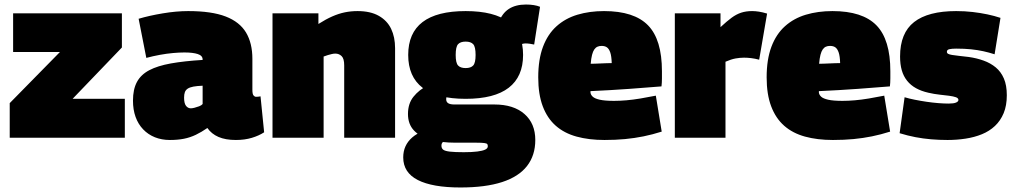

<svg xmlns="http://www.w3.org/2000/svg" viewBox="-20 -609 4483 849"><path d="M23 0V-153L245 -379H38V-550H519V-399L301 -172H532V0Z M568 -164Q568 -214 585.5 -246.5Q603 -279 640 -298.5Q677 -318 735.5 -328.5Q794 -339 876 -344V-346Q876 -363 854.5 -370Q833 -377 795 -377Q773 -377 745 -374.5Q717 -372 687 -366.5Q657 -361 627 -353L593 -526Q640 -540 700 -550Q760 -560 812 -560Q916 -560 978 -536Q1040 -512 1068 -465Q1096 -418 1096 -349V-212Q1096 -193 1101 -187Q1106 -181 1112 -181Q1117 -181 1122.5 -181.5Q1128 -182 1132 -183L1148 -24Q1125 -9 1093.5 0.5Q1062 10 1023 10Q977 10 946 -3.5Q915 -17 897 -43Q871 -25 846 -13Q821 -1 793.5 4.5Q766 10 731 10Q695 10 665 -2Q635 -14 613 -37Q591 -60 579.5 -92Q568 -124 568 -164ZM794 -177Q794 -152 802.5 -141Q811 -130 824 -130Q830 -130 840 -132.5Q850 -135 860.5 -139Q871 -143 876 -149V-230Q851 -229 835 -226Q819 -223 810 -217Q801 -211 797.5 -201.5Q794 -192 794 -177Z M1185 0V-550H1388V-503Q1421 -524 1449.5 -536.5Q1478 -549 1505 -554.5Q1532 -560 1561 -560Q1618 -560 1655 -539Q1692 -518 1709.5 -481.5Q1727 -445 1727 -396V0H1502V-320Q1502 -350 1490.5 -361Q1479 -372 1463 -372Q1455 -372 1447 -370Q1439 -368 1430 -365.5Q1421 -363 1411 -359V0Z M2016 220Q1892 220 1827.5 187Q1763 154 1763 87Q1763 60 1773 38Q1783 16 1802.5 -1Q1822 -18 1850 -29L1950 10Q1944 14 1940 17.5Q1936 21 1934 25Q1932 29 1932 35Q1932 47 1940 53Q1948 59 1969.5 61.5Q1991 64 2031 64Q2067 64 2090.5 61Q2114 58 2125.5 52.5Q2137 47 2137 38Q2137 31 2134.5 28Q2132 25 2121.5 23.5Q2111 22 2088 22H1995Q1932 22 1884.5 9Q1837 -4 1810.5 -32Q1784 -60 1784 -105Q1784 -151 1808.5 -181.5Q1833 -212 1871 -231L1977 -207Q1964 -198 1958.5 -190Q1953 -182 1953 -170Q1953 -158 1962 -152.5Q1971 -147 1989 -147H2166Q2251 -147 2299 -105Q2347 -63 2347 10Q2347 78 2310.5 125Q2274 172 2200.5 196Q2127 220 2016 220ZM2039 -172Q1912 -172 1848.5 -221Q1785 -270 1785 -366Q1785 -463 1848.5 -511.5Q1912 -560 2039 -560Q2166 -560 2229.5 -511.5Q2293 -463 2293 -366Q2293 -270 2229.5 -221Q2166 -172 2039 -172ZM2039 -308Q2062 -308 2072.5 -319.5Q2083 -331 2083 -366Q2083 -402 2072.5 -413.5Q2062 -425 2039 -425Q2016 -425 2005.5 -413.5Q1995 -402 1995 -366Q1995 -331 2005.5 -319.5Q2016 -308 2039 -308ZM2267 -396 2185 -509Q2200 -550 2230 -569.5Q2260 -589 2306 -589Q2324 -589 2340 -586.5Q2356 -584 2368 -579L2342 -412Q2333 -414 2323 -415.5Q2313 -417 2302 -417Q2292 -417 2283 -412Q2274 -407 2267 -396Z M2653 10Q2584 10 2529.5 -5Q2475 -20 2437.5 -53Q2400 -86 2380 -139Q2360 -192 2360 -267Q2360 -346 2381 -402Q2402 -458 2441 -493Q2480 -528 2533.5 -544Q2587 -560 2651 -560Q2784 -560 2845.5 -497Q2907 -434 2907 -294Q2907 -282 2907 -262.5Q2907 -243 2905 -227Q2877 -225 2840.5 -222Q2804 -219 2762.5 -216Q2721 -213 2677.5 -210.5Q2634 -208 2591 -206Q2591 -205 2591 -203.5Q2591 -202 2591 -200Q2592 -190 2601 -181.5Q2610 -173 2632.5 -168Q2655 -163 2695 -163Q2721 -163 2750 -165.5Q2779 -168 2812 -173.5Q2845 -179 2880 -186L2906 -27Q2865 -14 2825.5 -6Q2786 2 2744 6Q2702 10 2653 10ZM2592 -327Q2602 -327 2613.5 -327.5Q2625 -328 2637.5 -328.5Q2650 -329 2662 -329.5Q2674 -330 2685 -330Q2684 -361 2678.5 -377Q2673 -393 2664 -399.5Q2655 -406 2640 -406Q2630 -406 2622 -402.5Q2614 -399 2608 -390.5Q2602 -382 2598 -366.5Q2594 -351 2592 -327Z M3166 -550V-489Q3194 -515 3215 -530.5Q3236 -546 3257.5 -553Q3279 -560 3306 -560Q3320 -560 3336 -557.5Q3352 -555 3372 -549L3337 -345Q3318 -350 3301.5 -352Q3285 -354 3270 -354Q3252 -354 3232.5 -350.5Q3213 -347 3188 -336V0H2964V-550Z M3663 10Q3594 10 3539.5 -5Q3485 -20 3447.5 -53Q3410 -86 3390 -139Q3370 -192 3370 -267Q3370 -346 3391 -402Q3412 -458 3451 -493Q3490 -528 3543.5 -544Q3597 -560 3661 -560Q3794 -560 3855.5 -497Q3917 -434 3917 -294Q3917 -282 3917 -262.5Q3917 -243 3915 -227Q3887 -225 3850.5 -222Q3814 -219 3772.5 -216Q3731 -213 3687.5 -210.5Q3644 -208 3601 -206Q3601 -205 3601 -203.5Q3601 -202 3601 -200Q3602 -190 3611 -181.5Q3620 -173 3642.5 -168Q3665 -163 3705 -163Q3731 -163 3760 -165.5Q3789 -168 3822 -173.5Q3855 -179 3890 -186L3916 -27Q3875 -14 3835.5 -6Q3796 2 3754 6Q3712 10 3663 10ZM3602 -327Q3612 -327 3623.5 -327.5Q3635 -328 3647.5 -328.5Q3660 -329 3672 -329.5Q3684 -330 3695 -330Q3694 -361 3688.5 -377Q3683 -393 3674 -399.5Q3665 -406 3650 -406Q3640 -406 3632 -402.5Q3624 -399 3618 -390.5Q3612 -382 3608 -366.5Q3604 -351 3602 -327Z M3958 -20 3980 -179Q4000 -173 4025 -168Q4050 -163 4077 -159Q4104 -155 4129.5 -153Q4155 -151 4175 -151Q4197 -151 4207.5 -155.5Q4218 -160 4218 -167Q4218 -175 4207 -179Q4196 -183 4177 -185.5Q4158 -188 4134.5 -190.5Q4111 -193 4085 -199Q4054 -206 4030.5 -219Q4007 -232 3991 -252Q3975 -272 3967.5 -298.5Q3960 -325 3960 -359Q3960 -463 4022 -511.5Q4084 -560 4208 -560Q4246 -560 4280.5 -556Q4315 -552 4346 -545.5Q4377 -539 4404 -530L4378 -369Q4353 -377 4328 -382.5Q4303 -388 4274 -391Q4245 -394 4208 -394Q4189 -394 4178 -391.5Q4167 -389 4167 -380Q4167 -374 4172.5 -371Q4178 -368 4190 -366Q4202 -364 4220.5 -362Q4239 -360 4264 -357Q4299 -352 4329.5 -341Q4360 -330 4383 -311Q4406 -292 4419 -262Q4432 -232 4432 -188Q4432 -142 4418 -108.5Q4404 -75 4379.5 -52Q4355 -29 4322 -15.5Q4289 -2 4250 4Q4211 10 4170 10Q4133 10 4097.5 7Q4062 4 4028 -2.5Q3994 -9 3958 -20Z"/></svg>

Font: Georama ExtraCondensed Thin Black
Style: Regular
Weight: 900
Version: Version 1.001